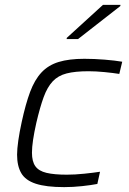

<svg xmlns="http://www.w3.org/2000/svg" viewBox="-20 -759 530 787"><path d="M243 8Q169 8 126.5 -6Q84 -20 67 -49.5Q50 -79 50 -125Q50 -148 55 -183Q60 -218 69 -259Q85 -333 103.5 -382.5Q122 -432 150 -462Q178 -492 220.5 -505Q263 -518 326 -518Q366 -518 409 -514.5Q452 -511 481 -506L469 -456Q444 -460 408.5 -463.5Q373 -467 343 -467Q288 -467 253 -458Q218 -449 196 -425.5Q174 -402 159 -361Q144 -320 129 -256Q120 -216 115.5 -185.5Q111 -155 111 -133Q111 -97 125 -77.5Q139 -58 170.5 -50.5Q202 -43 254 -43Q287 -43 325.5 -47Q364 -51 390 -55L379 -5Q353 0 316 4Q279 8 243 8ZM253 -599 254 -604 402 -739H474L473 -734L300 -599Z"/></svg>

Font: Saira SemiExpanded Light
Style: Italic
Weight: 300
Width: 6
Italic angle: -12°
Designer: Hector Gatti with collaboration of the Omnibus-Type team
Foundry: Omnibus-Type
Version: Version 1.101